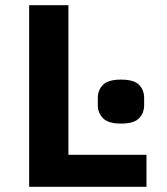

<svg xmlns="http://www.w3.org/2000/svg" viewBox="-20 -718 640 738"><path d="M92 0V-698H243V-123H543V0ZM445 -243Q396 -243 376 -263.5Q356 -284 356 -313V-342Q356 -372 376 -392Q396 -412 445 -412Q495 -412 514.5 -392Q534 -372 534 -342V-313Q534 -284 514.5 -263.5Q495 -243 445 -243Z"/></svg>

Font: Lilex
Style: Regular
Weight: 400
Monospace: yes
Designer: Mike Abbink, Paul van der Laan, Pieter van Rosmalen, Mikhael Khrustik
Foundry: Mikhael Khrustik
Version: Version 2.510